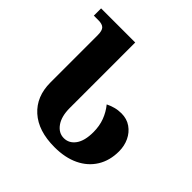

<svg xmlns="http://www.w3.org/2000/svg" viewBox="-183 -883 1066 1066"><g transform="rotate(45 350.0 -350.0)"><path d="M388 14Q260 14 189 -50Q118 -114 118 -224V-595Q118 -631 105 -644Q92 -657 62 -657H26V-714H294V-200Q294 -134 321 -96Q348 -58 389 -58Q430 -58 456 -94Q482 -130 482 -198Q482 -246 467 -286Q452 -326 425 -359Q445 -369 468.5 -375.5Q492 -382 518 -382Q561 -382 592.5 -360Q624 -338 641 -302Q658 -266 658 -223Q658 -151 625 -97.5Q592 -44 531.5 -15Q471 14 388 14Z"/></g></svg>

Font: Noto Serif Georgian ExtraBold
Style: Regular
Weight: 800
Designer: Monotype Design Team, Akaki Razmadze
Foundry: Google LLC
Version: Version 2.003; ttfautohint (v1.8.4.7-5d5b)